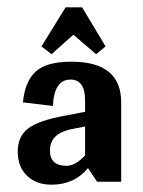

<svg xmlns="http://www.w3.org/2000/svg" viewBox="-20 -497 392 525"><path d="M159.3 -476.9 93.4 -370.1 121 -348.8 180.6 -402.1 242.9 -348.8 268.7 -370.1 204.6 -476.9ZM220.6 -37.4 245.6 0H311.4V-217.1Q311.4 -328.3 175.3 -328.3Q106.8 -328.3 77.4 -301.2Q48 -274 42.7 -217.1L124.6 -207.3Q128.1 -279.4 172.6 -279.4Q212.6 -279.4 212.6 -223.3V-191.3L157.5 -180.6Q87.2 -168.1 57.8 -146.4Q28.5 -124.6 28.5 -82.7Q28.5 -40.9 53.8 -16.5Q79.2 8 121 8Q183.3 8 220.6 -37.4ZM116.5 -85.4Q116.5 -130.8 172.6 -143.2L212.6 -151.2V-72.1Q185.9 -43.6 161.9 -43.6Q116.5 -43.6 116.5 -85.4Z"/></svg>

Font: Gidugu
Style: Regular
Weight: 400
Designer: Purushoth Kumar Guthula
Foundry: Silicon Andhra, USA.
Version: Version 1.0.5; ttfautohint (v1.2.25-373a) -l 7 -r 28 -G 50 -